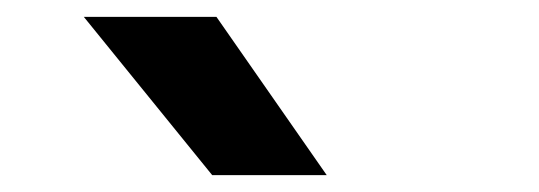

<svg xmlns="http://www.w3.org/2000/svg" viewBox="-20 -828 640 228"><path d="M232 -620 79.5 -808H237L368 -620Z"/></svg>

Font: Encode Sans Expanded Expanded SemiBold
Style: Regular
Weight: 600
Width: 7
Designer: Multiple Designers
Foundry: Impallari Type
Version: Version 3.000; ttfautohint (v1.8.3) -l 8 -r 50 -G 200 -x 14 